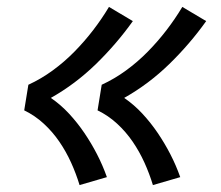

<svg xmlns="http://www.w3.org/2000/svg" viewBox="-20 -622 640 555"><path d="M422 -87Q412 -120 397.5 -152Q383 -184 363.5 -212.5Q344 -241 318.5 -264.5Q293 -288 262 -303L274 -377Q311 -394 344.5 -418.5Q378 -443 407 -472.5Q436 -502 461 -534.5Q486 -567 507 -602L576 -561Q529 -495 469.5 -437Q410 -379 339 -339Q368 -319 392 -293Q416 -267 436 -237.5Q456 -208 472.5 -176Q489 -144 501 -110ZM210 -87Q200 -120 185.5 -152Q171 -184 151.5 -212.5Q132 -241 106.5 -264.5Q81 -288 50 -303L62 -377Q99 -394 132.5 -418.5Q166 -443 195 -472.5Q224 -502 249 -534.5Q274 -567 295 -602L364 -561Q317 -495 257.5 -437Q198 -379 127 -339Q156 -319 180 -293Q204 -267 224 -237.5Q244 -208 260.5 -176Q277 -144 289 -110Z"/></svg>

Font: Zed Sans Extended
Style: Italic
Weight: 400
Width: 7
Italic angle: -9°
Designer: Belleve Invis
Foundry: Belleve Invis
Version: Version 1.0.0; ttfautohint (v1.8.4)